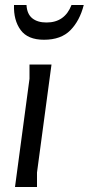

<svg xmlns="http://www.w3.org/2000/svg" viewBox="-20 -748 355 768"><path d="M128 0H40L98 -433V-490H186L128 -58ZM315 -728Q299 -665 261.5 -627Q224 -589 156 -589Q91 -589 62.5 -628Q34 -667 36 -728H86Q88 -692 109 -675Q130 -658 166 -658Q239 -658 266 -728Z"/></svg>

Font: Rosario Light
Style: Italic
Weight: 300
Italic angle: -8.05°
Designer: Hector Gatti
Foundry: Omnibus Type
Version: Version 1.101; ttfautohint (v1.8.1.43-b0c9)